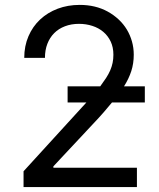

<svg xmlns="http://www.w3.org/2000/svg" viewBox="-20 -757 645 777"><path d="M315.3 -326.7Q319.2 -330.6 322.6 -334.5Q326 -338.4 329.5 -342.3H253.6V-407.7H385.7Q399.1 -425.8 409.3 -441.4Q419.4 -457 426 -472.1Q432.5 -487.2 435.7 -502.7Q438.9 -518.1 438.9 -535.5Q438.9 -565.7 427.9 -589Q416.9 -612.2 397.9 -628.2Q378.9 -644.2 353.5 -652.3Q328.1 -660.5 299.7 -660.5Q268.5 -660.5 242.9 -650.7Q217.3 -641 199.4 -623Q181.5 -605.1 171.7 -579.7Q161.9 -554.3 161.9 -522.7H78.1Q78.1 -570.7 95.2 -610.3Q112.2 -649.9 142.4 -678.1Q172.6 -706.3 213.6 -721.8Q254.6 -737.2 302.6 -737.2Q366.5 -737.2 415.8 -710.2Q440.3 -696.7 460 -678.3Q479.8 -659.8 493.3 -637.4Q506.7 -615.1 514 -589.3Q521.3 -563.6 521.3 -535.5Q521.3 -500 511.2 -468.9Q501.1 -437.9 481.9 -407.7H566.1V-342.3H433.2Q418 -323.9 399.9 -302.9Q381.7 -282 359.4 -258.5L196 -83.8V-78.1H534.1V0H75.3V-63.9Z"/></svg>

Font: Inter P
Style: Regular
Weight: 400
Designer: Rasmus Andersson
Foundry: rsms
Version: Version 3.018;git-588b23468